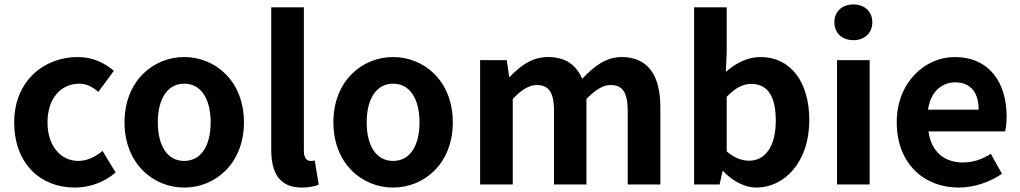

<svg xmlns="http://www.w3.org/2000/svg" viewBox="-20 -831 4597 865"><path d="M317 14C379 14 447 -7 501 -54L442 -151C411 -125 373 -106 333 -106C253 -106 194 -174 194 -280C194 -385 252 -454 338 -454C369 -454 395 -441 423 -417L493 -512C452 -547 399 -574 330 -574C178 -574 44 -466 44 -280C44 -94 162 14 317 14Z M810 14C950 14 1079 -94 1079 -280C1079 -466 950 -574 810 -574C670 -574 541 -466 541 -280C541 -94 670 14 810 14ZM810 -106C734 -106 691 -174 691 -280C691 -385 734 -454 810 -454C886 -454 929 -385 929 -280C929 -174 886 -106 810 -106Z M1340 14C1375 14 1399 8 1416 1L1398 -108C1388 -106 1384 -106 1378 -106C1364 -106 1349 -117 1349 -151V-798H1202V-157C1202 -53 1238 14 1340 14Z M1751 14C1891 14 2020 -94 2020 -280C2020 -466 1891 -574 1751 -574C1611 -574 1482 -466 1482 -280C1482 -94 1611 14 1751 14ZM1751 -106C1675 -106 1632 -174 1632 -280C1632 -385 1675 -454 1751 -454C1827 -454 1870 -385 1870 -280C1870 -174 1827 -106 1751 -106Z M2143 0H2290V-385C2329 -427 2365 -448 2397 -448C2450 -448 2476 -418 2476 -331V0H2622V-385C2662 -427 2698 -448 2730 -448C2783 -448 2808 -418 2808 -331V0H2955V-349C2955 -490 2900 -574 2781 -574C2708 -574 2654 -530 2603 -476C2576 -538 2529 -574 2449 -574C2376 -574 2324 -534 2277 -485H2274L2263 -560H2143Z M3388 14C3511 14 3626 -97 3626 -290C3626 -461 3543 -574 3405 -574C3350 -574 3294 -547 3250 -507L3254 -597V-798H3107V0H3222L3235 -59H3239C3284 -12 3338 14 3388 14ZM3355 -107C3325 -107 3289 -118 3254 -149V-395C3292 -434 3326 -453 3364 -453C3441 -453 3475 -394 3475 -287C3475 -165 3423 -107 3355 -107Z M3751 0H3898V-560H3751ZM3825 -650C3875 -650 3910 -682 3910 -731C3910 -779 3875 -811 3825 -811C3774 -811 3739 -779 3739 -731C3739 -682 3774 -650 3825 -650Z M4299 14C4368 14 4439 -10 4494 -48L4444 -138C4404 -113 4364 -99 4318 -99C4235 -99 4175 -147 4163 -239H4508C4512 -252 4515 -279 4515 -307C4515 -461 4435 -574 4281 -574C4148 -574 4020 -461 4020 -280C4020 -95 4142 14 4299 14ZM4161 -337C4172 -418 4224 -460 4283 -460C4355 -460 4389 -412 4389 -337Z"/></svg>

Font: Source Han Sans CN
Style: Bold
Weight: 700
Designer: Ryoko NISHIZUKA 西塚涼子 (kana, bopomofo & ideographs); Paul D. Hunt (Latin, Greek & Cyrillic); Sandoll Communications 산돌커뮤니
Foundry: Adobe
Version: Version 2.001;hotconv 1.0.107;makeotfexe 2.5.65593